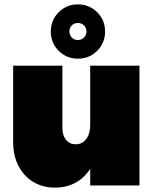

<svg xmlns="http://www.w3.org/2000/svg" viewBox="-20 -847 711 877"><path d="M617 -547V0H392V-76Q365 -34 324 -12Q283 10 231 10Q175 10 132 -16Q89 -42 64.5 -89Q40 -136 40 -198V-547H265V-263Q265 -229 281.5 -208.5Q298 -188 325 -188Q356 -188 374 -212Q392 -236 392 -276V-547ZM336 -827Q388 -827 424 -791Q460 -755 460 -703Q460 -651 424 -615Q388 -579 336 -579Q284 -579 248 -615Q212 -651 212 -703Q212 -755 248 -791Q284 -827 336 -827ZM297 -703Q297 -687 308 -675.5Q319 -664 336 -664Q352 -664 363.5 -675.5Q375 -687 375 -703Q375 -720 363.5 -731Q352 -742 336 -742Q319 -742 308 -731Q297 -720 297 -703Z"/></svg>

Font: Argentum Sans Black
Style: Regular
Weight: 900
Designer: Julieta Ulanovsky (Modified by Cristiano Sobral)
Foundry: Julieta Ulanovsky
Version: Version 1.000; ttfautohint (v1.5.65-e2d9)